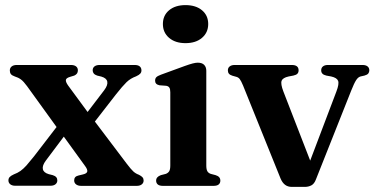

<svg xmlns="http://www.w3.org/2000/svg" viewBox="-20 -728 1469 752"><path d="M221.5 -256.5 261.5 -235 159.5 -99Q145 -79.5 147.8 -65.8Q150.5 -52 170.5 -46L186.5 -42Q196 -39 200.2 -34Q204.5 -29 204.5 -21.5Q204.5 -12 197.2 -6.2Q190 -0.5 177.5 -0.5H39.5Q27.5 -0.5 20.2 -6.2Q13 -12 13 -21.5Q13 -29 17.5 -34.2Q22 -39.5 34 -45Q49 -50.5 60.2 -58.5Q71.5 -66.5 83.8 -80.2Q96 -94 113.5 -116ZM246.5 -393.5 341 -265 347 -258 477 -86Q493 -65 502.2 -56.5Q511.5 -48 524 -43.5Q534 -38.5 538.2 -33.5Q542.5 -28.5 542.5 -21Q542.5 -11.5 535.2 -5.8Q528 0 515 0H298.5Q285.5 0 278 -5.8Q270.5 -11.5 270.5 -21.5Q270.5 -29 274.5 -33.8Q278.5 -38.5 287 -40.5L303.5 -44.5Q320 -48 321.8 -56.2Q323.5 -64.5 312 -79.5L213.5 -215.5L207 -223L86 -390.5Q72.5 -409 62 -416.8Q51.5 -424.5 38 -428.5Q26.5 -432.5 22.5 -438Q18.5 -443.5 18.5 -452Q18.5 -462 25.8 -467.8Q33 -473.5 45.5 -473.5H258Q270.5 -473.5 277.8 -468Q285 -462.5 285 -452.5Q285 -445.5 281.8 -440.5Q278.5 -435.5 271 -432L254.5 -427Q239 -422.5 238 -414.8Q237 -407 246.5 -393.5ZM328 -221.5 288 -243.5 388 -374.5Q403 -394.5 400.2 -408.2Q397.5 -422 377 -428L360.5 -432Q351.5 -435 347.2 -440.2Q343 -445.5 343 -452.5Q343 -462.5 350.2 -468Q357.5 -473.5 370 -473.5H507.5Q520.5 -473.5 527.2 -468Q534 -462.5 534 -452Q534 -445 529.5 -439.8Q525 -434.5 513 -429Q491 -421 475.5 -406Q460 -391 434 -358Z M788 -451V-80Q788 -64.5 792.2 -57.2Q796.5 -50 805.5 -47L824.5 -42Q834 -39 838.5 -33.8Q843 -28.5 843 -20.5Q843 -11 836.5 -5.5Q830 0 815.5 0H618.5Q604.5 0 598 -5.5Q591.5 -11 591.5 -20.5Q591.5 -28 596 -33.2Q600.5 -38.5 610 -42L629.5 -47Q638.5 -50.5 642.8 -57.5Q647 -64.5 647 -80V-366.5Q647 -379.5 643.2 -385Q639.5 -390.5 631 -392L604.5 -394Q595.5 -396 591.5 -400.5Q587.5 -405 587.5 -412Q587.5 -420.5 592.2 -425.5Q597 -430.5 610.5 -435.5L703.5 -469.5Q723 -476.5 734.8 -479.5Q746.5 -482.5 754.5 -482.5Q771.5 -482.5 779.8 -473.8Q788 -465 788 -451ZM706.5 -559Q666.5 -559 642.2 -579.8Q618 -600.5 618 -634Q618 -667.5 642.2 -687.8Q666.5 -708 706.5 -708Q747 -708 771.2 -687.8Q795.5 -667.5 795.5 -634Q795.5 -600.5 771.2 -579.8Q747 -559 706.5 -559Z M1174 4H1123Q1107.5 4 1096.8 -4Q1086 -12 1079 -28.5L932 -393Q924 -412 918.8 -418.5Q913.5 -425 906 -427L890 -431.5Q880.5 -434.5 876.5 -439.5Q872.5 -444.5 872.5 -452.5Q872.5 -462.5 879.8 -468Q887 -473.5 899 -473.5H1123Q1149.5 -473.5 1149.5 -452.5Q1149.5 -444.5 1145 -439.5Q1140.5 -434.5 1129 -432L1110.5 -428.5Q1087.5 -423.5 1083 -411.5Q1078.5 -399.5 1090 -369.5L1207.5 -66.5L1176 -49L1297.5 -369.5Q1309 -399.5 1304.2 -411.5Q1299.5 -423.5 1277 -428.5L1258 -432Q1247.5 -434.5 1242.8 -439.5Q1238 -444.5 1238 -452.5Q1238 -462.5 1245 -468Q1252 -473.5 1264 -473.5H1400Q1412.5 -473.5 1419.5 -468Q1426.5 -462.5 1426.5 -452.5Q1426.5 -445.5 1422.5 -440.2Q1418.5 -435 1407.5 -432L1392 -428.5Q1382.5 -426 1374.8 -414Q1367 -402 1355.5 -373L1217.5 -25.5Q1211 -8 1199.5 -2Q1188 4 1174 4Z"/></svg>

Font: Fraunces SemiBold
Style: Regular
Weight: 600
Version: Version 1.000;[b76b70a41]